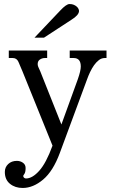

<svg xmlns="http://www.w3.org/2000/svg" viewBox="-20 -723 561 948"><path d="M212.9 -473.6V-436.5H201.2Q188.5 -436.5 177.2 -429.2Q166 -421.9 166 -406.2Q166 -397.5 170.9 -388.2Q175.8 -378.9 178.7 -371.1L283.2 -108.4L364.3 -332Q378.9 -374 378.9 -394.5Q378.9 -436.5 343.8 -436.5H324.2V-473.6H505.9V-436.5H497.1Q481.4 -436.5 468.3 -426.3Q455.1 -416 444.3 -400.9Q433.6 -385.7 424.8 -367.2Q416 -348.6 410.2 -332L275.4 32.2Q242.2 122.1 192.9 163.6Q143.6 205.1 91.8 205.1Q54.7 205.1 29.3 184.6Q3.9 164.1 3.9 126Q3.9 102.5 20.5 86.9Q37.1 71.3 63.5 71.3Q80.1 71.3 93.3 80.6Q106.4 89.8 106.4 106.4Q106.4 127 100.6 135.3Q94.7 143.6 94.7 145.5Q94.7 151.4 99.1 154.8Q103.5 158.2 108.4 158.2Q139.6 158.2 173.8 120.1Q208 82 239.3 -3.9L90.8 -371.1Q79.1 -399.4 70.8 -418Q62.5 -436.5 43 -436.5H23.4V-473.6ZM150.4 -537.1 277.3 -670.9Q307.6 -703.1 323.2 -703.1Q335.9 -703.1 344.7 -699.2Q353.5 -695.3 359.4 -689.9Q365.2 -684.6 367.7 -678.7Q370.1 -672.9 370.1 -668.9Q370.1 -648.4 332 -625L197.3 -537.1Z"/></svg>

Font: Uchen
Style: Regular
Weight: 400
Designer: Christopher J. Fynn
Foundry: Christopher J. Fynn for DDC
Version: Version 1.000 preliminary